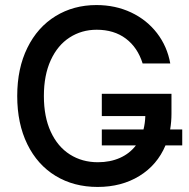

<svg xmlns="http://www.w3.org/2000/svg" viewBox="-20 -737 756 767"><path d="M708 -156.2H641.1Q607.9 -77.6 536.6 -33.9Q465.3 9.8 370.1 9.8Q274.9 9.8 202.1 -34.4Q129.4 -78.6 89.1 -160.9Q48.8 -243.2 48.8 -353.5Q48.8 -463.9 89.4 -546.1Q129.9 -628.4 201.9 -672.6Q273.9 -716.8 365.2 -716.8Q440.9 -716.8 503.7 -687.3Q566.4 -657.7 607.2 -604.7Q647.9 -551.8 660.2 -483.4H549.8Q529.8 -547.4 482.7 -582.8Q435.5 -618.2 366.2 -618.2Q306.2 -618.2 258.1 -587.2Q210 -556.2 182.6 -496.3Q155.3 -436.5 155.3 -353.5Q155.3 -270 182.9 -210.4Q210.4 -150.9 259.3 -119.9Q308.1 -88.9 371.1 -88.9Q419.9 -88.9 459 -106.2Q498 -123.5 522.9 -156.2H386.7V-219.7H553.2Q559.6 -244.6 560.5 -273.4H386.7V-362.3H665V-282.2Q665 -251 659.7 -219.7H708Z"/></svg>

Font: Pretendard GOV Medium
Style: Regular
Weight: 500
Designer: Base glyphs from Inter by Rasmus Andersson; Hangeul glyphs from Noto Sans CJK(Source Han Sans) by Jang Soo-young and Kan
Foundry: Kil Hyung-jin
Version: Version 1.309